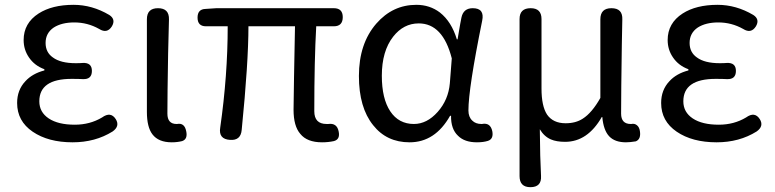

<svg xmlns="http://www.w3.org/2000/svg" viewBox="-20 -577 3211 796"><path d="M281 13Q180 13 115.5 -31Q51 -75 51 -150Q51 -204 85 -240Q114 -272 164 -285V-290Q123 -305 100 -339Q78 -371 78 -411Q78 -481 140 -521Q196 -557 285 -557Q362 -557 433 -515Q461 -497 444 -468Q424 -436 391 -457Q343 -484 288 -484Q236 -484 203 -463Q169 -440 169 -399Q169 -360 199 -339Q231 -315 294 -315Q313 -315 323 -316Q361 -318 361 -283Q361 -247 323 -249Q307 -250 277 -250Q143 -250 143 -157Q143 -112 182 -86Q221 -60 290 -60Q353 -60 403 -90Q439 -116 460 -83Q478 -54 447 -32Q375 13 281 13Z M692 13Q637 13 612 -20Q589 -50 589 -113V-328V-497Q589 -543 635 -543Q682 -543 680.5 -496Q679 -449 677 -355Q674 -182 674 -106Q674 -63 712 -63Q713 -63 714 -63Q745 -69 752 -33Q759 0 735 8Q715 13 692 13Z M1315 13Q1253 13 1225 -22Q1197 -54 1197 -122Q1197 -149 1199 -259Q1202 -404 1203 -468H1010Q1010 -318 982 -38Q978 6 934 3Q885 0 893 -48Q924 -265 924 -468H834Q799 -468 799 -504Q799 -539 832 -540L877 -543H1139H1364Q1401 -543 1401 -506Q1401 -468 1364 -468H1291Q1283 -326 1283 -116Q1283 -63 1334 -63Q1338 -63 1341 -63Q1377 -68 1384 -32Q1391 1 1364 8Q1341 13 1315 13Z M1678 13Q1583 13 1527 -58Q1468 -131 1468 -262Q1468 -396 1540 -479Q1608 -557 1706 -557Q1762 -557 1804 -525Q1852 -487 1874 -414H1877L1888 -478L1893 -504Q1901 -543 1940 -543Q1990 -543 1979 -491Q1922 -210 1922 -119Q1922 -92 1938 -77Q1952 -63 1976 -63Q1977 -63 1978 -63Q2013 -70 2021 -33Q2027 -1 2003 7Q1984 13 1957 13Q1906 13 1879 -14Q1849 -42 1850 -97H1846Q1784 13 1678 13ZM1696 -63Q1750 -63 1794.5 -113Q1839 -163 1845 -232L1849 -283L1853 -335Q1816 -480 1716 -480Q1653 -480 1610 -425Q1563 -365 1563 -263Q1563 -168 1598 -115.5Q1633 -63 1696 -63Z M2179 199Q2134 199 2134 153V-172V-498Q2134 -543 2180 -543Q2225 -543 2225 -498V-210Q2225 -137 2248 -102Q2273 -66 2325 -66Q2367 -66 2396 -85Q2434 -109 2469 -171V-497Q2469 -543 2515 -543Q2562 -543 2560 -496Q2559 -461 2558 -392Q2555 -193 2555 -106Q2555 -63 2595 -63Q2596 -63 2597 -63Q2611 -66 2621 -57.5Q2631 -49 2633 -33Q2638 0 2616 9Q2592 13 2575 13Q2529 13 2505.5 -12Q2482 -37 2477 -92H2475Q2416 11 2323 11Q2287 11 2264 1Q2236 -11 2218 -41Q2219 80 2223 152Q2226 199 2179 199Z M2951 13Q2850 13 2785.5 -31Q2721 -75 2721 -150Q2721 -204 2755 -240Q2784 -272 2834 -285V-290Q2793 -305 2770 -339Q2748 -371 2748 -411Q2748 -481 2810 -521Q2866 -557 2955 -557Q3032 -557 3103 -515Q3131 -497 3114 -468Q3094 -436 3061 -457Q3013 -484 2958 -484Q2906 -484 2873 -463Q2839 -440 2839 -399Q2839 -360 2869 -339Q2901 -315 2964 -315Q2983 -315 2993 -316Q3031 -318 3031 -283Q3031 -247 2993 -249Q2977 -250 2947 -250Q2813 -250 2813 -157Q2813 -112 2852 -86Q2891 -60 2960 -60Q3023 -60 3073 -90Q3109 -116 3130 -83Q3148 -54 3117 -32Q3045 13 2951 13Z"/></svg>

Font: GenSenRounded TW R
Style: Regular
Weight: 400
Version: Version 1.501;PS 1;hotconv 16.6.51;makeotf.lib2.5.65220